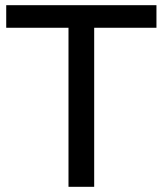

<svg xmlns="http://www.w3.org/2000/svg" viewBox="-20 -720 627 740"><path d="M244 0V-613H4V-700H583V-613H343V0Z"/></svg>

Font: Montserrat Z Med
Style: Regular
Weight: 500
Designer: Julieta Ulanovsky
Foundry: Julieta Ulanovsky
Version: Version 8.000